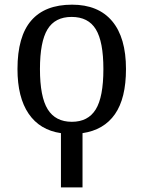

<svg xmlns="http://www.w3.org/2000/svg" viewBox="-20 -566 617 826"><path d="M242.2 240.2V6.8Q151.4 -6.3 103.3 -76.7Q55.2 -147 55.2 -269Q55.2 -409.2 114.3 -477.5Q173.3 -545.9 290 -545.9Q402.8 -545.9 462.4 -475.1Q522 -404.3 522 -269Q522 -143.1 474.6 -75Q427.2 -6.8 335 6.8V240.2ZM289.1 -42Q358.9 -42 391.8 -95.2Q424.8 -148.4 424.8 -269Q424.8 -386.7 392.3 -439.9Q359.9 -493.2 288.1 -493.2Q216.8 -493.2 184.3 -439.7Q151.9 -386.2 151.9 -269Q151.9 -149.4 185.3 -95.7Q218.8 -42 289.1 -42Z"/></svg>

Font: Noto Serif
Style: Regular
Weight: 400
Designer: Monotype Design team
Foundry: Monotype Imaging Inc.
Version: Version 1.02